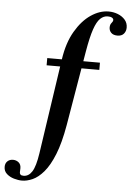

<svg xmlns="http://www.w3.org/2000/svg" viewBox="-226 -803 798 1165"><g transform="rotate(5 173.0 -220.0)"><path d="M-47 314Q-70 314 -96 306.5Q-122 299 -140.5 282.5Q-159 266 -159 240Q-159 218 -145.5 205.5Q-132 193 -112 193Q-92 193 -77.5 205Q-63 217 -63 240Q-63 244 -63.5 252Q-64 260 -64 265Q-64 273 -59 278.5Q-54 284 -40 284Q-9 284 11.5 252Q32 220 44 140L130 -440Q145 -542 186 -612Q227 -682 280.5 -718Q334 -754 388 -754Q418 -754 444.5 -743.5Q471 -733 488 -713.5Q505 -694 505 -666Q505 -644 492 -628.5Q479 -613 453 -613Q428 -613 415 -626Q402 -639 402 -658Q402 -676 411 -686Q420 -696 420 -705Q420 -713 411 -718.5Q402 -724 385 -724Q360 -724 339.5 -704.5Q319 -685 302.5 -637Q286 -589 271 -501L194 -45Q175 65 146.5 135.5Q118 206 84.5 245Q51 284 17 299Q-17 314 -47 314ZM41 -396V-440H362V-396Z"/></g></svg>

Font: Libre Bodoni
Style: Regular
Weight: 400
Designer: Pablo Impallari, Rodrigo Fuenzalida
Foundry: Impallari Type
Version: Version 2.005;gftools[0.9.23]